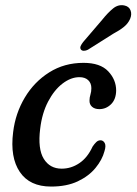

<svg xmlns="http://www.w3.org/2000/svg" viewBox="-20 -694 515 724"><path d="M279.5 -403Q247.5 -403 216 -379Q184.5 -355 161.5 -311.2Q138.5 -267.5 131.5 -208.5Q122 -132.5 145 -95.2Q168 -58 212.5 -58Q248.5 -58 279.2 -78.8Q310 -99.5 329 -141Q336 -151.5 343 -158.2Q350 -165 359 -165Q369 -165 374.8 -154.8Q380.5 -144.5 374 -124Q365.5 -91.5 340.2 -60.8Q315 -30 273.2 -10.2Q231.5 9.5 172.5 9.5Q92 9.5 54.8 -45.5Q17.5 -100.5 29.5 -195.5Q38 -266.5 73.5 -326Q109 -385.5 165.8 -421.2Q222.5 -457 295 -457Q358 -457 388 -425.2Q418 -393.5 418 -352.5Q417.5 -319.5 398.8 -301Q380 -282.5 354.5 -282.5Q337 -282.5 327 -291.5Q317 -300.5 317.5 -315Q317.5 -326 321 -337.2Q324.5 -348.5 324.5 -361.5Q324.5 -380.5 312.5 -391.8Q300.5 -403 279.5 -403ZM365 -619Q387 -646.5 406.5 -662.2Q426 -678 448.5 -673.5Q466.5 -670 472.2 -655Q478 -640 470.5 -622.5Q463 -605.5 447.5 -592.8Q432 -580 406.5 -566.5L311.5 -506.5Q304 -502.5 296.2 -502.5Q288.5 -502.5 285 -507.5Q281 -513 284.2 -520.5Q287.5 -528 293.5 -535.5Z"/></svg>

Font: Fraunces 72pt S100
Style: Italic
Weight: 400
Italic angle: -16°
Version: Version 1.000; ttfautohint (v1.8.3)